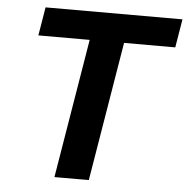

<svg xmlns="http://www.w3.org/2000/svg" viewBox="-52 -779 811 830"><g transform="rotate(5 353.5 -364.0)"><path d="M91.9 -604.1 112.4 -727.5H706.5L686 -604.1H463.8L363.7 0H214.5L314.6 -604.1Z"/></g></svg>

Font: Adwaita Sans
Style: Italic
Weight: 400
Italic angle: -9.39999°
Designer: Rasmus Andersson
Foundry: rsms
Version: Version 4.001;git-9221beed3